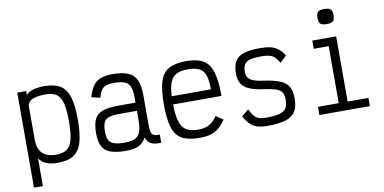

<svg xmlns="http://www.w3.org/2000/svg" viewBox="-91 -1135 3182 1592"><g transform="rotate(-10 1500.0 -338.5)"><path d="M79 182V-618H154V-584Q178 -611 217 -621.5Q256 -632 307 -632Q393 -632 442.5 -601.5Q492 -571 513.5 -500.5Q535 -430 535 -310Q535 -190 513.5 -119Q492 -48 442.5 -17Q393 14 307 14Q255 14 216 -1Q177 -16 154 -51V182ZM307 -55Q366 -55 399 -78.5Q432 -102 446 -158Q460 -214 460 -310Q460 -407 446 -462Q432 -517 399 -540Q366 -563 307 -563Q262 -563 227.5 -555.5Q193 -548 173.5 -531Q154 -514 154 -487V-214Q154 -129 194 -92Q234 -55 307 -55Z M884 14Q802 14 753.5 -4Q705 -22 684.5 -62.5Q664 -103 664 -172Q664 -247 684.5 -289.5Q705 -332 753.5 -349Q802 -366 884 -366H1030V-414Q1030 -469 1017 -500.5Q1004 -532 972.5 -545Q941 -558 884 -558Q842 -558 816.5 -549.5Q791 -541 776 -518.5Q761 -496 749 -456L677 -474Q694 -532 718 -566.5Q742 -601 782 -616.5Q822 -632 884 -632Q967 -632 1015.5 -610.5Q1064 -589 1084.5 -541Q1105 -493 1105 -414V-162Q1105 -123 1111.5 -102.5Q1118 -82 1135 -75.5Q1152 -69 1183 -70V-1Q1127 1 1097.5 -13.5Q1068 -28 1055 -68Q1037 -38 1014.5 -19.5Q992 -1 960.5 6.5Q929 14 884 14ZM884 -55Q941 -55 972.5 -70Q1004 -85 1017 -121.5Q1030 -158 1030 -221V-297H884Q828 -297 796 -287Q764 -277 751.5 -250Q739 -223 739 -172Q739 -128 751.5 -102.5Q764 -77 796 -66Q828 -55 884 -55Z M1503 14Q1410 14 1356.5 -15.5Q1303 -45 1281 -116Q1259 -187 1259 -309Q1259 -432 1281 -502.5Q1303 -573 1356.5 -602.5Q1410 -632 1503 -632Q1594 -632 1646 -601.5Q1698 -571 1720 -497.5Q1742 -424 1742 -297H1288V-366H1665Q1665 -441 1650.5 -484Q1636 -527 1600.5 -545Q1565 -563 1503 -563Q1438 -563 1401.5 -540.5Q1365 -518 1349.5 -465Q1334 -412 1334 -318Q1334 -219 1349.5 -161.5Q1365 -104 1401.5 -79.5Q1438 -55 1503 -55Q1540 -55 1567 -63Q1594 -71 1617.5 -89.5Q1641 -108 1665 -141L1725 -101Q1695 -57 1664.5 -32Q1634 -7 1595.5 3.5Q1557 14 1503 14Z M2075 14Q2025 14 1990.5 3.5Q1956 -7 1930 -32.5Q1904 -58 1881 -100L1940 -149Q1957 -113 1974 -92.5Q1991 -72 2015 -63.5Q2039 -55 2075 -55Q2148 -55 2188 -66Q2228 -77 2244.5 -102.5Q2261 -128 2261 -172Q2261 -213 2247 -235.5Q2233 -258 2199 -270Q2165 -282 2104 -290Q2027 -300 1980 -319.5Q1933 -339 1912.5 -372.5Q1892 -406 1892 -455Q1892 -521 1914 -560Q1936 -599 1987 -615.5Q2038 -632 2125 -632Q2178 -632 2214 -623Q2250 -614 2276.5 -593Q2303 -572 2327 -535L2272 -482Q2254 -514 2235.5 -531.5Q2217 -549 2191.5 -556Q2166 -563 2125 -563Q2064 -563 2029 -553.5Q1994 -544 1980.5 -520Q1967 -496 1967 -455Q1967 -415 1998 -393Q2029 -371 2107 -361Q2193 -349 2243 -328.5Q2293 -308 2314.5 -271Q2336 -234 2336 -172Q2336 -103 2311 -62.5Q2286 -22 2229.5 -4Q2173 14 2075 14Z M2689 0V-596L2736 -549H2563V-618H2764V0ZM2514 0V-69H2939V0ZM2705 -732Q2667 -732 2652.5 -745.5Q2638 -759 2638 -796Q2638 -832 2652.5 -845.5Q2667 -859 2705 -859Q2744 -859 2758.5 -845.5Q2773 -832 2773 -796Q2773 -759 2758.5 -745.5Q2744 -732 2705 -732Z"/></g></svg>

Font: Victor Mono
Style: Regular
Weight: 400
Monospace: yes
Designer: Rune Bjørnerås
Version: Version 1.561;gftools[0.9.30]